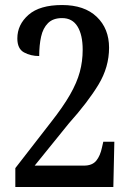

<svg xmlns="http://www.w3.org/2000/svg" viewBox="-20 -744 520 764"><path d="M41 0V-75L183 -258Q231 -319 258.5 -367Q286 -415 297.5 -457.5Q309 -500 309 -546Q309 -605 288.5 -638.5Q268 -672 227 -672Q191 -672 171 -652Q151 -632 143.5 -598Q136 -564 136 -521Q102 -521 75.5 -535.5Q49 -550 49 -591Q49 -646 93.5 -685Q138 -724 227 -724Q316 -724 365 -677Q414 -630 414 -554Q414 -477 372 -407.5Q330 -338 254 -253L118 -85H314Q347 -85 363 -104.5Q379 -124 386 -158L391 -180H435L431 0Z"/></svg>

Font: Noto Serif Lao Condensed Medium
Style: Regular
Weight: 500
Width: 3
Designer: Monotype Design Team
Foundry: Monotype Imaging Inc.
Version: Version 2.003; ttfautohint (v1.8.4.7-5d5b)